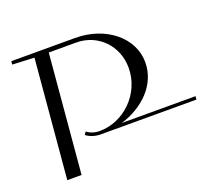

<svg xmlns="http://www.w3.org/2000/svg" viewBox="-100 -691 913 821"><g transform="rotate(-20 356.5 -280.0)"><path d="M75 0H140L187.2 -540H312.2C411.3 -540 486 -462 486 -362.6C486 -243.3 386.5 -150 278.1 -150C254.4 -150 234.5 -157 220.3 -168.7L211.1 -156.2C227.3 -143.2 250.2 -135.1 276.3 -135L276.3 -135H711.8L713.1 -150H377.8C480.3 -181.5 560.9 -258.4 560.9 -360.4C560.9 -471.9 453.9 -560 314 -560H24L22.7 -545L122.3 -540.3Z"/></g></svg>

Font: Galberik
Style: Regular
Weight: 400
Designer: Gluk
Foundry: Gluk
Version: Version 0.50